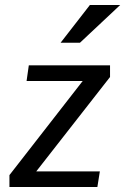

<svg xmlns="http://www.w3.org/2000/svg" viewBox="-20 -753 504 773"><path d="M96 -490H423V-443L126 -63H382L372 0H18V-48L313 -427H87ZM342 -733H464L302 -581H224Z"/></svg>

Font: Rosario Light
Style: Italic
Weight: 300
Italic angle: -8.05°
Designer: Hector Gatti
Foundry: Omnibus Type
Version: Version 1.101; ttfautohint (v1.8.1.43-b0c9)